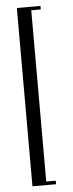

<svg xmlns="http://www.w3.org/2000/svg" viewBox="-57 -785 329 870"><g transform="rotate(-5 108.0 -349.5)"><path d="M54.5 56H161.9V40H118.6V-739H161.9V-755H54.5Z"/></g></svg>

Font: Emberly Black
Style: Regular
Weight: 900
Designer: Rajesh Rajput
Foundry: Rajesh Rajput
Version: Version 1.000